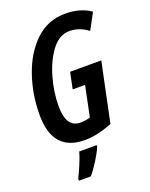

<svg xmlns="http://www.w3.org/2000/svg" viewBox="-171 -813 877 1122"><g transform="rotate(-20 267.5 -251.5)"><path d="M406 -27 483 -395H289L268 -293H345L306 -104Q276 -95 245 -95Q157 -95 157 -228Q157 -316 183 -406.5Q209 -497 256 -558.5Q303 -620 366 -620Q427 -620 481 -579L535 -679Q472 -724 377 -724Q268 -724 191.5 -650.5Q115 -577 75 -461Q35 -345 35 -218Q35 10 235 10Q310 10 406 -27ZM194 221Q218 193 246 148.5Q274 104 288 71V61H180Q171 94 152.5 137.5Q134 181 120 208V221Z"/></g></svg>

Font: Noto Sans Display Condensed
Style: Bold Italic
Weight: 700
Width: 3
Designer: Monotype Design team
Foundry: Monotype Imaging Inc.
Version: 1.000